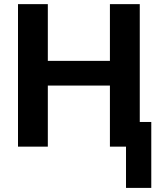

<svg xmlns="http://www.w3.org/2000/svg" viewBox="-20 -708 762 927"><path d="M588.4 0H510.7V-294.9H210.9V0H66.9V-688H210.9V-414.1H510.7V-688H654.8V-119.1H710.4V199.2H588.4Z"/></svg>

Font: Liberation Sans
Style: Bold
Weight: 700
Designer: Steve Matteson
Foundry: Ascender Corporation
Version: Version 2.1.5